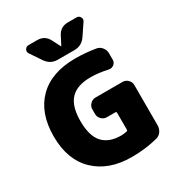

<svg xmlns="http://www.w3.org/2000/svg" viewBox="-224 -1113 1173 1266"><g transform="rotate(-30 363.0 -480.0)"><path d="M601 -450Q624 -450 641 -433Q658 -416 658 -393V-87Q658 -61 643.5 -40.5Q629 -20 605 -14Q512 10 408 10Q233 10 130.5 -88.5Q28 -187 28 -365Q28 -543 127 -641.5Q226 -740 408 -740Q482 -740 562 -727Q586 -723 602 -703Q618 -683 618 -658V-609Q618 -588 601.5 -575Q585 -562 564 -566Q494 -582 433 -582Q329 -582 280 -529.5Q231 -477 231 -365Q231 -252 278 -200Q325 -148 418 -148Q437 -148 459 -153Q468 -155 468 -163V-291Q468 -300 459 -300H395Q372 -300 355 -317Q338 -334 338 -357V-393Q338 -416 355 -433Q372 -450 395 -450ZM485 -970H551Q569 -970 578 -954Q587 -938 577 -923L519 -837Q487 -790 431 -790H305Q249 -790 217 -837L159 -923Q149 -938 158 -954Q167 -970 185 -970H251Q308 -970 334 -920L367 -856Q367 -855 368 -855Q369 -855 369 -856L402 -920Q428 -970 485 -970Z"/></g></svg>

Font: Rounded Mplus 1c Black
Style: Regular
Weight: 900
Version: Version 1.059.20150529